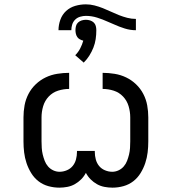

<svg xmlns="http://www.w3.org/2000/svg" viewBox="-20 -855 790 883"><path d="M253 8Q227 8 202 1Q177 -6 157 -21.5Q137 -37 123.5 -59Q110 -81 102 -105Q94 -129 91 -154Q88 -179 88 -205V-315Q88 -343 93 -370.5Q98 -398 111 -423Q124 -448 144.5 -467.5Q165 -487 190 -499Q215 -511 243 -515.5Q271 -520 298 -520V-446Q272 -446 247 -438Q222 -430 204 -411Q186 -392 178.5 -366.5Q171 -341 171 -315V-205Q171 -190 172 -174.5Q173 -159 176.5 -144.5Q180 -130 185.5 -115.5Q191 -101 201 -89.5Q211 -78 225 -71.5Q239 -65 254 -65Q271 -65 287.5 -72Q304 -79 314.5 -92Q325 -105 329.5 -122Q334 -139 334 -156V-161H416V-156Q416 -139 420.5 -122Q425 -105 435.5 -92Q446 -79 462.5 -72Q479 -65 496 -65Q511 -65 525 -71.5Q539 -78 549 -89.5Q559 -101 564.5 -115.5Q570 -130 573.5 -144.5Q577 -159 578 -174.5Q579 -190 579 -205V-315Q579 -341 571.5 -366.5Q564 -392 546 -411Q528 -430 503 -438Q478 -446 452 -446V-520Q479 -520 507 -515.5Q535 -511 560 -499Q585 -487 605.5 -467.5Q626 -448 639 -423Q652 -398 657 -370.5Q662 -343 662 -315V-205Q662 -179 659 -154Q656 -129 648 -105Q640 -81 626.5 -59Q613 -37 593 -21.5Q573 -6 548 1Q523 8 498 8H497Q479 8 460.5 4.5Q442 1 426 -8Q410 -17 397 -30Q384 -43 375 -60Q366 -43 353 -30Q340 -17 324 -8Q308 1 289.5 4.5Q271 8 253 8ZM605 -716Q579 -716 553.5 -724Q528 -732 504 -743L476 -755Q452 -766 426.5 -774Q401 -782 375 -782Q362 -782 348.5 -778Q335 -774 325.5 -764.5Q316 -755 312 -742Q308 -729 308 -716H249Q249 -740 257.5 -764Q266 -788 284 -804.5Q302 -821 326 -828Q350 -835 375 -835Q395 -835 414.5 -830Q434 -825 453 -817.5Q472 -810 490 -801.5Q508 -793 527 -785.5Q546 -778 565.5 -773Q585 -768 605 -768ZM365 -567 326 -601Q340 -615 349 -632.5Q358 -650 363 -668Q355 -670 347.5 -674Q340 -678 335.5 -684.5Q331 -691 329 -699.5Q327 -708 327 -716Q327 -726 329.5 -735.5Q332 -745 339 -751.5Q346 -758 355.5 -761Q365 -764 375 -764Q385 -764 394.5 -761Q404 -758 411 -751.5Q418 -745 420.5 -735.5Q423 -726 423 -716Q423 -695 420 -675Q417 -655 409.5 -636Q402 -617 391 -599.5Q380 -582 365 -567Z"/></svg>

Font: Iosevka Plex Etoile
Style: Regular
Weight: 400
Designer: Belleve Invis
Foundry: Belleve Invis
Version: Version 25.1.1; ttfautohint (v1.8.4)